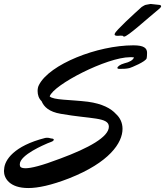

<svg xmlns="http://www.w3.org/2000/svg" viewBox="-80 -927 834 970"><path d="M190 -217 192 -221C192 -224 187 -227 183 -227C176 -227 169 -231 160 -231C156 -231 152 -231 148 -230C-10 -190 -57 -118 -59 -73C-59 -70 -60 -67 -60 -63C-60 -27 -32 23 63 23C112 23 179 9 269 -26C472 -106 539 -205 539 -276C539 -306 527 -332 506 -351C481 -379 437 -403 364 -413C272 -424 190 -421 171 -440C190 -499 460 -638 577 -638C584 -638 591 -638 597 -637C592 -623 574 -613 548 -607C526 -601 513 -590 513 -584C513 -581 516 -579 523 -579C540 -579 557 -579 574 -583C582 -585 658 -616 661 -633C662 -639 663 -647 663 -660C663 -684 647 -698 594 -698C411 -698 170 -602 117 -498C112 -489 110 -478 110 -467C110 -448 116 -429 130 -416C142 -387 168 -362 227 -352C379 -325 470 -336 470 -287C470 -235 368 -179 225 -126C128 -89 76 -77 49 -77C35 -77 27 -80 23 -84C21 -88 20 -92 20 -97C20 -145 147 -197 160 -203C176 -210 185 -211 190 -217ZM725 -883C732 -889 734 -893 734 -896C734 -903 719 -903 718 -903C716 -903 683 -907 681 -907C677 -907 662 -903 659 -903C653 -903 643 -896 636 -892C596 -856 505 -773 500 -757C499 -755 499 -754 499 -753C499 -747 507 -746 516 -746C520 -746 525 -747 529 -747C531 -747 538 -746 541 -746C543 -745 542 -742 547 -742C565 -742 659 -829 725 -883Z"/></svg>

Font: Oregano
Style: Italic
Weight: 400
Italic angle: -12°
Designer: Astigmatic (AOETI)
Foundry: Astigmatic (AOETI)
Version: Version 1.000